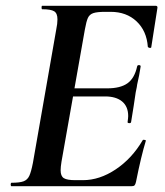

<svg xmlns="http://www.w3.org/2000/svg" viewBox="-20 -645 571 665"><path d="M20 -12Q48 -12 61.5 -17Q75 -22 81.5 -36Q88 -50 94 -81L175 -544Q179 -563 179 -578Q179 -599 167.5 -606Q156 -613 126 -613Q124 -613 124 -619Q124 -625 126 -625H519Q527 -625 525 -616L504 -482Q504 -479 500 -479Q497 -479 494.5 -480.5Q492 -482 492 -483Q488 -538 453 -571Q418 -604 363 -604H345Q316 -604 303 -599.5Q290 -595 284.5 -583Q279 -571 274 -543L193 -85Q190 -67 190 -55Q190 -35 201 -28Q212 -21 241 -21H267Q325 -21 381 -58.5Q437 -96 474 -159Q475 -162 481 -160.5Q487 -159 485 -157Q469 -105 451 -15Q449 -6 446 -3Q443 0 435 0H20Q17 0 17 -6Q17 -12 20 -12ZM422 -223Q424 -237 424 -243Q424 -276 403 -293.5Q382 -311 344 -311H187L191 -339H351Q397 -339 421.5 -356.5Q446 -374 455 -415Q456 -420 462 -419.5Q468 -419 467 -414Q463 -386 455 -352Q455 -348 450 -325Q447 -307 443 -278Q441 -267 439 -253Q437 -239 434 -222Q433 -218 427 -218.5Q421 -219 422 -223Z"/></svg>

Font: Cormorant Garamond
Style: Bold Italic
Weight: 700
Italic angle: -10°
Designer: Christian Thalmann (Catharsis Fonts)
Foundry: Catharsis Fonts
Version: Version 4.000